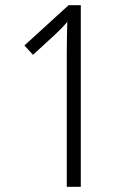

<svg xmlns="http://www.w3.org/2000/svg" viewBox="-20 -812 501 739"><path d="M291 -93V-792H244L74 -637L107 -601L193 -680C213 -699 227 -713 239 -728C238 -687 237 -652 237 -605V-93Z"/></svg>

Font: Noto Sans Kannada UI Condensed Light
Style: Regular
Weight: 300
Width: 3
Designer: Jelle Bosma - Monotype Design Team
Foundry: Monotype Imaging Inc.
Version: Version 2.005